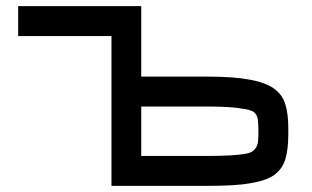

<svg xmlns="http://www.w3.org/2000/svg" viewBox="-20 -604 1015 624"><path d="M342.3 -584H39.1V-486.8H342.3V0H439H656.7Q746.6 0 793 -8.3Q846.2 -17.1 871.6 -35.6Q898.4 -55.7 907.7 -87.9Q917 -119.1 917 -169.9V-185.1Q917 -233.9 907.7 -263.7Q898.4 -296.4 870.1 -316.4Q841.3 -336.4 791 -345.2Q739.7 -355 654.3 -355H439V-584ZM439 -257.8H654.3Q734.4 -257.8 772.5 -250H773.4H773.9Q787.6 -247.6 793.9 -245.1Q814.5 -238.8 817.9 -215.3Q819.8 -197.8 819.8 -185.1V-169.9Q819.8 -155.3 818.4 -142.6Q816.9 -129.4 808.1 -119.1Q799.3 -108.9 786.1 -106Q783.2 -105 777.3 -104H776.9Q738.3 -97.2 656.7 -97.2H439Z"/></svg>

Font: Michroma+
Style: Regular
Weight: 400
Designer: beogot
Foundry: beogot
Version: Version